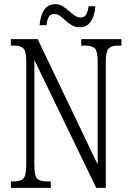

<svg xmlns="http://www.w3.org/2000/svg" viewBox="-20 -902 626 922"><path d="M32 0V-31H46Q79 -31 92.5 -45Q106 -59 106 -111V-605Q106 -656 92.5 -669.5Q79 -683 48 -683H32V-714H161L449 -112V-605Q449 -655 436 -669Q423 -683 391 -683H370V-714H563V-683H546Q515 -683 501.5 -668.5Q488 -654 488 -603V0H442L145 -614V-111Q145 -59 158 -45Q171 -31 203 -31H224V0ZM363 -771Q342 -771 325.5 -780.5Q309 -790 295 -803Q281 -816 268 -825.5Q255 -835 241 -835Q221 -835 213 -819Q205 -803 204 -781H170Q172 -805 179.5 -828.5Q187 -852 203 -867Q219 -882 246 -882Q265 -882 281 -872Q297 -862 311 -849.5Q325 -837 338.5 -827.5Q352 -818 367 -818Q387 -818 395 -834.5Q403 -851 405 -872H438Q436 -847 428.5 -824Q421 -801 405 -786Q389 -771 363 -771Z"/></svg>

Font: Noto Serif Ethiopic ExtraCondensed Light
Style: Regular
Weight: 300
Width: 2
Designer: Monotype Design Team
Foundry: Monotype Imaging Inc.
Version: Version 2.102; ttfautohint (v1.8.4.7-5d5b)